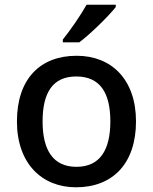

<svg xmlns="http://www.w3.org/2000/svg" viewBox="-20 -837 649 816"><path d="M472 -807V-817H348C323 -772 277 -706 247 -669V-657H317C365 -693 443 -770 472 -807ZM558 -321C558 -500 453 -600 306 -600C149 -600 52 -500 52 -321C52 -142 158 -41 303 -41C459 -41 558 -142 558 -321ZM161 -321C161 -443 204 -512 304 -512C405 -512 449 -443 449 -321C449 -200 405 -128 305 -128C205 -128 161 -200 161 -321Z"/></svg>

Font: Noto Sans Tamil UI Medium
Style: Regular
Weight: 500
Designer: Jelle Bosma - Monotype Design Team
Foundry: Monotype Imaging Inc.
Version: Version 2.004